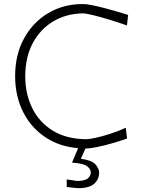

<svg xmlns="http://www.w3.org/2000/svg" viewBox="-20 -746 726 977"><path d="M416.5 9.5Q305 9.5 224.2 -39.2Q143.5 -88 100.2 -171.2Q57 -254.5 57 -358.5Q57 -467 101.8 -549.5Q146.5 -632 224.5 -678.8Q302.5 -725.5 402.5 -725.5Q420 -725.5 449.2 -719.5Q478.5 -713.5 512.2 -704.8Q546 -696 577.8 -686.5Q609.5 -677 632 -670L626 -616.5Q578 -633.5 531.5 -647.5Q485 -661.5 450.2 -669.8Q415.5 -678 401.5 -678Q316.5 -676.5 250.5 -637Q184.5 -597.5 146.5 -526.2Q108.5 -455 108.5 -357.5Q108.5 -269 143.5 -197Q178.5 -125 247.2 -82Q316 -39 417.5 -37.5Q433.5 -37.5 467.8 -45Q502 -52.5 542.8 -65.8Q583.5 -79 620 -96L626.5 -41Q595.5 -30 555.5 -18.2Q515.5 -6.5 477.8 1.5Q440 9.5 416.5 9.5ZM377.5 211.5Q371.5 211.5 354.2 209.5Q337 207.5 319.5 205.5V167Q333 169 348 171.2Q363 173.5 374 175Q413 174 427.5 161.5Q442 149 442 130.5Q442 115 423.8 100.2Q405.5 85.5 346.5 81.5L386.5 -14H419V0L391.5 62Q446.5 69 465.5 90.2Q484.5 111.5 484.5 133Q484.5 165.5 459.8 188.5Q435 211.5 377.5 211.5Z"/></svg>

Font: Commissioner Loud ExtraLight
Style: Regular
Weight: 200
Designer: Kostas Bartsokas
Foundry: Kostas Bartsokas
Version: Version 1.000; ttfautohint (v1.8.3)